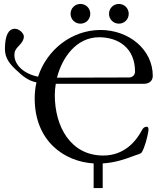

<svg xmlns="http://www.w3.org/2000/svg" viewBox="-20 -815 840 974"><path d="M388 -695C416 -695 438 -717 438 -745C438 -773 416 -795 388 -795C360 -795 338 -773 338 -745C338 -717 360 -695 388 -695ZM583 -695C611 -695 633 -717 633 -745C633 -773 611 -795 583 -795C555 -795 533 -773 533 -745C533 -717 555 -695 583 -695ZM711 -390C732 -390 755 -401 755 -430C755 -564 634 -663 489 -663C343 -662 218 -563 173 -426C103 -440 53 -484 53 -536C53 -554 59 -566 76 -583C93 -600 101 -614 101 -630C101 -646 77 -670 54 -669C23 -668 5 -635 5 -566C5 -520 30 -490 61 -461C98 -426 123 -406 165 -397C159 -371 156 -344 156 -316C156 -99 306 5 455 14V139H501V14C566 10 618 -9 650 -21C675 -31 694 -34 699 -42C714 -65 728 -121 732 -146C734 -158 735 -172 724 -172C711 -172 704 -163 699 -153C672 -102 613 -26 504 -26C338 -26 258 -173 258 -333C258 -352 260 -371 263 -390ZM483 -626C580 -626 665 -572 665 -452C665 -435 653 -422 634 -422L269 -421C295 -523 367 -626 483 -626Z"/></svg>

Font: EB Garamond
Style: Regular
Weight: 400
Designer: Georg Duffner and Octavio Pardo
Foundry: Georg Duffner
Version: Version 1.000;PS 001.000;hotconv 1.0.88;makeotf.lib2.5.64775